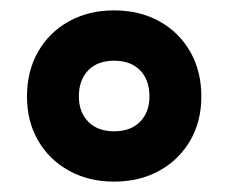

<svg xmlns="http://www.w3.org/2000/svg" viewBox="-20 -744 440 370"><path d="M200 -394Q151 -394 113 -415Q75 -436 53.5 -473Q32 -510 32 -558Q32 -607 53.5 -644.5Q75 -682 113 -703Q151 -724 200 -724Q249 -724 287 -703Q325 -682 346.5 -644.5Q368 -607 368 -558Q368 -510 346.5 -473Q325 -436 287 -415Q249 -394 200 -394ZM200 -491Q232 -491 250 -509.5Q268 -528 268 -558Q268 -590 250 -608.5Q232 -627 200 -627Q168 -627 150 -608.5Q132 -590 132 -558Q132 -528 150 -509.5Q168 -491 200 -491Z"/></svg>

Font: Noto Sans Lao UI SemCond ExtBd
Style: Regular
Weight: 800
Width: 4
Designer: Monotype Design Team
Foundry: Monotype Imaging Inc.
Version: Version 2.000; ttfautohint (v1.8.4.7-5d5b)